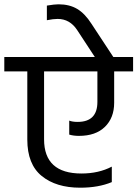

<svg xmlns="http://www.w3.org/2000/svg" viewBox="-42 -907 639 893"><path d="M577 -642V-575H489V-429Q489 -359 446 -317Q403 -275 325 -275Q300 -275 280 -281V-346Q295 -340 319 -340Q411 -340 411 -433V-575H163V-259Q163 -100 337 -100Q417 -100 478 -132V-60Q416 -34 331 -34Q219 -34 152 -88.5Q85 -143 85 -258V-575H-22V-642H399L317 -767Q283 -819 226 -819Q206 -819 176 -813V-881Q212 -887 230 -887Q281 -887 317 -865.5Q353 -844 383 -797L485 -642Z"/></svg>

Font: Hind Regular
Style: Regular
Weight: 400
Designer: Manushi Parikh, Satya Rajpurohit
Foundry: Indian Type Foundry
Version: Version 1.201;PS 1.0;hotconv 1.0.78;makeotf.lib2.5.61930; tt